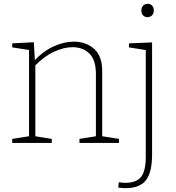

<svg xmlns="http://www.w3.org/2000/svg" viewBox="-20 -748 921 1005"><path d="M44 0V-21L140 -36L132 -27V-494L140 -485L44 -500V-521L157 -527L163 -426L158 -429Q208 -482 262.5 -506Q317 -530 366 -530Q432 -530 474.5 -490.5Q517 -451 515 -369V-27L508 -36L603 -21V0H396V-21L490 -36L482 -27V-361Q482 -433 448.5 -467Q415 -501 359 -501Q315 -501 262.5 -477Q210 -453 160 -401L165 -413V-27L157 -36L251 -21V0ZM635 237Q628 237 618.5 236Q609 235 599 234L602 206Q611 207 619.5 208Q628 209 635 209Q694 209 718.5 178Q743 147 743 73V-494L750 -485L655 -500V-521L776 -526V60Q776 100 770 132Q764 164 749.5 187.5Q735 211 707 224Q679 237 635 237ZM752 -658Q738 -658 729 -667.5Q720 -677 720 -693Q720 -710 729.5 -719Q739 -728 753 -728Q767 -728 776 -719Q785 -710 785 -693Q785 -676 775 -667Q765 -658 752 -658Z"/></svg>

Font: Bitter Thin ExtraLight
Style: Regular
Weight: 250
Version: Version 2.002